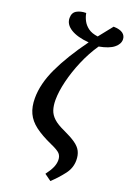

<svg xmlns="http://www.w3.org/2000/svg" viewBox="-188 -871 790 1154"><g transform="rotate(20 207.0 -293.5)"><path d="M295 218 252 187Q276 155 286.5 131Q297 107 297 84Q297 59 283 43.5Q269 28 223 8Q156 -22 115 -53Q74 -84 55.5 -124Q37 -164 37 -219Q37 -311 86 -415Q135 -519 226 -644Q152 -650 110 -676Q68 -702 68 -743Q68 -777 92.5 -791Q117 -805 152 -805Q156 -781 168 -758Q180 -735 203 -718Q226 -701 265 -696Q297 -737 335 -784Q376 -783 395 -768.5Q414 -754 414 -730Q414 -701 384.5 -677Q355 -653 291 -641Q250 -581 220 -510.5Q190 -440 173.5 -372Q157 -304 157 -251Q157 -215 166 -187.5Q175 -160 199 -138Q223 -116 270 -95Q318 -73 346.5 -53Q375 -33 387 -9Q399 15 399 48Q399 97 368 137.5Q337 178 295 218Z"/></g></svg>

Font: Noto Serif Condensed SemiBold
Style: Regular
Weight: 600
Width: 3
Designer: Monotype Design Team
Foundry: Monotype Imaging Inc.
Version: Version 2.013